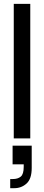

<svg xmlns="http://www.w3.org/2000/svg" viewBox="-20 -720 228 999"><path d="M45.5 38.1V135H103.4V148Q103.4 186.2 88.1 198.9Q72.9 211.6 46.4 211.6H33.1V259.1H55Q91.4 259.1 118.2 234.9Q145 210.7 145 154V38.1ZM51.6 -700V0H137.5V-700Z"/></svg>

Font: Overused Grotesk Light
Style: Regular
Weight: 300
Designer: RandomMaerks
Version: Version 0.005